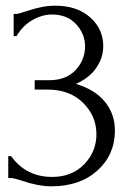

<svg xmlns="http://www.w3.org/2000/svg" viewBox="-20 -645 465 675"><path d="M28 -518V-596H37Q44 -596 74 -606Q129 -625 174 -625Q251 -625 297 -584Q343 -543 343 -483Q343 -442 318.5 -406.5Q294 -371 247 -350Q314 -330 349 -287Q384 -244 384 -186Q384 -101 322.5 -45.5Q261 10 161 10Q114 10 56 -10Q29 -19 18 -19H9V-96H19Q72 -23 163 -23Q233 -23 276 -67.5Q319 -112 319 -173Q319 -237 272 -283.5Q225 -330 148 -330H102V-363H153Q212 -363 245.5 -398.5Q279 -434 279 -482Q279 -526 247.5 -560Q216 -594 163 -594Q128 -594 94 -574.5Q60 -555 38 -518Z"/></svg>

Font: Forum
Style: Regular
Weight: 400
Designer: Denis Masharov
Foundry: Denis Masharov
Version: Version 1.000